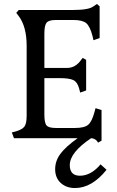

<svg xmlns="http://www.w3.org/2000/svg" viewBox="-20 -701 591 974"><path d="M520.5 160.2 490.2 132.8Q441.4 190.4 385.7 190.4Q334 190.4 334 136.7Q334 72.3 442.4 0Q459 1 470.7 12.7L477.5 22.5L495.1 12.7V-142.6L464.8 -152.3L459 -131.8Q446.3 -84 427.2 -67.9Q408.2 -51.8 360.4 -51.8H262.7Q227.5 -51.8 216.3 -64.5Q205.1 -77.1 205.1 -120.1V-304.7H281.2Q331.1 -304.7 351.6 -294.9Q372.1 -285.2 380.9 -253.9L386.7 -231.4L417 -242.2V-397.5L399.4 -407.2L391.6 -397.5Q363.3 -356.4 320.3 -356.4H205.1V-530.3Q205.1 -572.3 216.3 -585.9Q227.5 -599.6 262.7 -599.6H351.6Q398.4 -599.6 417.5 -583.5Q436.5 -567.4 449.2 -518.6L454.1 -497.1L485.4 -507.8V-668.9L471.7 -680.7L454.1 -668.9Q430.7 -650.4 351.6 -650.4H75.2L62.5 -635.7L75.2 -619.1Q115.2 -565.4 115.2 -468.8V-114.3Q115.2 -74.2 104 -59.1Q92.8 -43.9 59.6 -34.2L40 -29.3L50.8 0H374Q313.5 43 286.6 79.1Q259.8 115.2 259.8 157.2Q259.8 201.2 288.1 227.1Q316.4 252.9 360.4 252.9Q446.3 252.9 520.5 160.2Z"/></svg>

Font: Kurale
Style: Regular
Weight: 400
Version: 1.0; ttfautohint (v1.3)